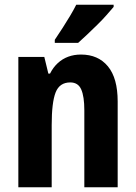

<svg xmlns="http://www.w3.org/2000/svg" viewBox="-20 -786 569 806"><path d="M320 -557Q392 -557 433 -507.5Q474 -458 474 -360V0H334V-323Q334 -381 321 -410.5Q308 -440 275 -440Q230 -440 213.5 -398Q197 -356 197 -261V0H57V-547H166L183 -477H190Q203 -503 222.5 -521Q242 -539 266.5 -548Q291 -557 320 -557ZM457 -757Q445 -743 427.5 -723Q410 -703 388.5 -682Q367 -661 346 -641Q325 -621 308 -606H210V-619Q227 -644 243 -669Q259 -694 274 -719Q289 -744 300 -766H457Z"/></svg>

Font: Noto Sans Display Condensed
Style: Bold
Weight: 700
Width: 3
Designer: Monotype Design Team
Foundry: Monotype Imaging Inc.
Version: Version 2.003